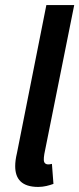

<svg xmlns="http://www.w3.org/2000/svg" viewBox="-20 -726 313 758"><path d="M131 12C154 12 174 6 191 0L185 -79C177 -77 174 -77 170 -77C160 -77 153 -83 153 -95C153 -102 153 -106 155 -118L273 -706H163L47 -122C42 -101 40 -85 40 -70C40 -19 66 12 131 12Z"/></svg>

Font: Source Sans Pro Semibold
Style: Italic
Weight: 600
Italic angle: -11°
Designer: Paul D. Hunt
Foundry: Adobe Systems Incorporated
Version: Version 3.006;hotconv 1.0.111;makeotfexe 2.5.65597